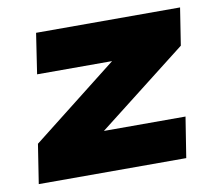

<svg xmlns="http://www.w3.org/2000/svg" viewBox="-62 -578 733 650"><g transform="rotate(-10 304.0 -253.0)"><path d="M21 0 42 -135 390 -408 371 -367H80L101 -506H596L576 -378L222 -102L241 -139H550L528 0Z"/></g></svg>

Font: Nunito Sans 7pt SemiExpanded Black
Style: Italic
Weight: 900
Width: 6
Italic angle: -9°
Designer: Vernon Adams
Foundry: Vernon Adams
Version: Version 3.101;gftools[0.9.27]